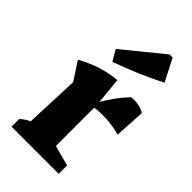

<svg xmlns="http://www.w3.org/2000/svg" viewBox="-240 -851 921 921"><g transform="rotate(45 220.5 -390.5)"><path d="M425 -333Q332 -358 241 -343V-363Q264 -404 288.5 -438.5Q313 -473 343 -505Q367 -509 390.5 -504.5Q414 -500 434 -488ZM38 0V-52Q49 -62 60 -69.5Q71 -77 85 -83L96 -360L36 -452Q132 -507 239 -517L254 -365V-85L358 -57V0ZM160 -562 128 -617 329 -781H350L408 -668Q347 -637 285 -610.5Q223 -584 160 -562Z"/></g></svg>

Font: Piazzolla Thin Black
Style: Regular
Weight: 900
Version: Version 2.005